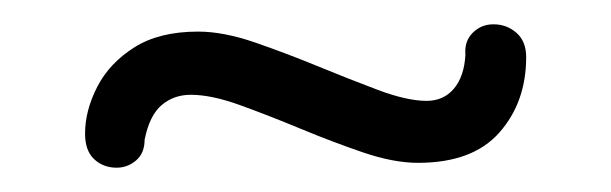

<svg xmlns="http://www.w3.org/2000/svg" viewBox="-20 -351 503 158"><path d="M324 -217Q304 -217 279 -225.5Q254 -234 227.5 -245Q201 -256 177.5 -264.5Q154 -273 137 -273Q123 -273 113 -264.5Q103 -256 99 -236Q99 -225 92 -219Q85 -213 76 -213Q65 -213 57.5 -220Q50 -227 50 -241Q50 -260 60 -279.5Q70 -299 90.5 -312Q111 -325 143 -325Q164 -325 190 -316Q216 -307 241.5 -296.5Q267 -286 291 -277Q315 -268 331 -268Q345 -268 353.5 -278Q362 -288 363 -306Q362 -317 369 -324Q376 -331 386 -331Q397 -331 405 -324Q413 -317 413 -304Q413 -267 391 -242Q369 -217 324 -217Z"/></svg>

Font: Quicksand Light
Style: Regular
Weight: 400
Version: Version 3.004